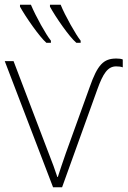

<svg xmlns="http://www.w3.org/2000/svg" viewBox="-20 -787 540 807"><path d="M301 -607H319V-616C300 -639 253 -722 235 -767H190V-759C212 -718 271 -632 301 -607ZM175 -607H194V-616C174 -640 130 -719 110 -767H64V-759C87 -717 146 -632 175 -607ZM203 0H241L389 -411C413 -478 433 -508 468 -508C478 -508 488 -507 496 -504V-537C489 -540 480 -541 469 -541C415 -541 390 -515 357 -421L257 -144C243 -104 232 -71 223 -43H221C212 -71 200 -104 183 -147L37 -530H0Z"/></svg>

Font: Noto Sans Mono ExtraCondensed ExtraLight
Style: Regular
Weight: 200
Width: 2
Designer: Monotype Design Team
Foundry: Monotype Imaging Inc.
Version: Version 2.014